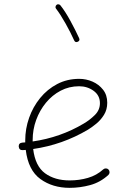

<svg xmlns="http://www.w3.org/2000/svg" viewBox="-20 -880 622 910"><path d="M493.7 -50.8Q455.1 -15.6 407.2 -2.7Q359.4 10.3 310.1 10.3Q229 10.3 171.4 -31.5Q113.8 -73.2 102.1 -169.4Q95.2 -168.9 87.9 -168.5Q70.8 -167.5 68.8 -185.1Q67.9 -202.1 85.4 -204.1Q92.8 -204.6 99.6 -205.1Q99.6 -210 99.6 -214.8Q99.6 -269.5 117.9 -321.5Q136.2 -373.5 170.2 -415.3Q204.1 -457 251.2 -481.7Q298.3 -506.3 355.5 -506.3Q388.2 -506.3 418.5 -493.2Q448.7 -480 468.5 -454.8Q488.3 -429.7 488.3 -393.1Q488.3 -360.4 472.9 -335.7Q457.5 -311 436 -293.5Q414.6 -275.9 396.5 -265.1Q275.9 -193.8 137.2 -173.8Q147 -92.8 193.4 -58.8Q239.7 -24.9 310.1 -24.9Q355.5 -24.9 396.7 -36.9Q438 -48.8 469.2 -77.1Q474.6 -82 482.2 -81.8Q489.7 -81.5 494.6 -76.2Q499.5 -70.8 499.3 -63.2Q499 -55.7 493.7 -50.8ZM355 -471.2Q307.6 -471.2 267.6 -450.2Q227.5 -429.2 197.8 -393.1Q168 -356.9 151.4 -311.3Q134.8 -265.6 134.8 -216.3Q134.8 -212.9 134.8 -209.5Q266.6 -228.5 377 -294.4Q405.3 -311 429.4 -334.7Q453.6 -358.4 453.6 -391.1Q453.6 -427.7 423.8 -449.5Q394 -471.2 355 -471.2ZM248 -856.9Q252 -860.4 257.3 -859.6Q262.7 -858.9 266.1 -855Q289.1 -826.2 313.5 -781.5Q337.9 -736.8 355 -699.2Q360.4 -687.5 348.6 -682.1Q336.9 -676.8 331.5 -688.5Q314.9 -725.6 290.5 -769Q266.1 -812.5 245.6 -838.9Q242.2 -842.8 243.2 -848.1Q244.1 -853.5 248 -856.9Z"/></svg>

Font: Mikhak ExtraLight
Style: Regular
Weight: 200
Designer: Amin Abedi
Version: Version 3.3